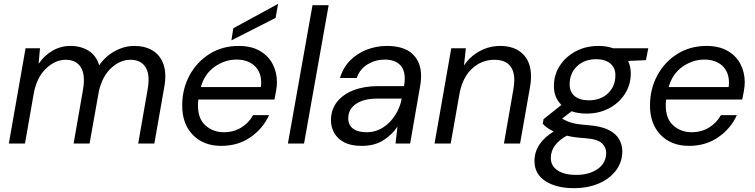

<svg xmlns="http://www.w3.org/2000/svg" viewBox="-20 -747 3927 999"><path d="M26 0 113 -496H188L181 -415Q210 -458 253 -483Q296 -508 346 -508Q401 -508 441 -483Q481 -458 496 -407Q528 -454 577.5 -481Q627 -508 679 -508Q734 -508 773.5 -484.5Q813 -461 830.5 -412.5Q848 -364 834 -290L783 0H699L748 -281Q762 -358 737.5 -397Q713 -436 659 -436Q606 -436 560 -394.5Q514 -353 495 -275L446 0H363L412 -281Q425 -358 400.5 -397Q376 -436 322 -436Q267 -436 218.5 -389.5Q170 -343 155 -257L110 0Z M1131 12Q1039 12 983.5 -45Q928 -102 928 -198Q928 -284 966 -354.5Q1004 -425 1070.5 -466.5Q1137 -508 1222 -508Q1287 -508 1331.5 -482.5Q1376 -457 1398.5 -414Q1421 -371 1421 -319Q1421 -299 1416.5 -273.5Q1412 -248 1408 -229H1012Q1010 -212 1010 -199Q1010 -128 1050 -93.5Q1090 -59 1144 -59Q1196 -59 1235.5 -83.5Q1275 -108 1297 -148H1380Q1349 -79 1284 -33.5Q1219 12 1131 12ZM1211 -437Q1151 -437 1098 -400.5Q1045 -364 1025 -294H1337Q1338 -300 1338.5 -305.5Q1339 -311 1339 -316Q1339 -373 1304 -405Q1269 -437 1211 -437ZM1184 -537 1194 -600 1427 -727 1414 -654Z M1478 0 1606 -720H1690L1562 0Z M1862 12Q1806 12 1771 -6.5Q1736 -25 1719 -55.5Q1702 -86 1702 -121Q1702 -176 1733 -216Q1764 -256 1819.5 -277.5Q1875 -299 1949 -299H2082L2083 -305Q2086 -322 2086 -339Q2086 -387 2058.5 -412Q2031 -437 1982 -437Q1934 -437 1893 -412.5Q1852 -388 1836 -341H1749Q1765 -395 1801.5 -432Q1838 -469 1888 -488.5Q1938 -508 1993 -508Q2082 -508 2126.5 -466Q2171 -424 2171 -352Q2171 -341 2170 -329Q2169 -317 2167 -305L2114 0H2038L2048 -88Q2020 -46 1974.5 -17Q1929 12 1862 12ZM1887 -59Q1935 -59 1973.5 -84Q2012 -109 2037 -149Q2062 -189 2070 -233V-234H1944Q1873 -234 1832.5 -206.5Q1792 -179 1792 -131Q1792 -97 1816.5 -78Q1841 -59 1887 -59Z M2241 0 2328 -496H2404L2394 -406Q2426 -454 2476 -481Q2526 -508 2583 -508Q2657 -508 2700 -466.5Q2743 -425 2743 -348Q2743 -334 2741.5 -319.5Q2740 -305 2737 -290L2686 0H2602L2651 -281Q2653 -294 2654.5 -306Q2656 -318 2656 -329Q2656 -436 2551 -436Q2488 -436 2438.5 -392Q2389 -348 2372 -266L2325 0Z M3032 -156Q2988 -156 2954 -168L2905 -130Q2927 -116 2955 -108Q2983 -100 3037 -96Q3107 -91 3146.5 -71Q3186 -51 3202 -21.5Q3218 8 3218 40Q3218 95 3186 138.5Q3154 182 3097 207Q3040 232 2966 232Q2875 232 2818 195.5Q2761 159 2761 91Q2761 44 2786.5 5.5Q2812 -33 2861 -63Q2826 -79 2804 -103L2808 -127L2901 -201Q2862 -239 2862 -299Q2862 -358 2893 -405.5Q2924 -453 2976.5 -480.5Q3029 -508 3094 -508Q3137 -508 3170 -496H3353L3341 -434L3248 -430Q3262 -401 3262 -365Q3262 -306 3231.5 -258.5Q3201 -211 3149 -183.5Q3097 -156 3032 -156ZM3044 -225Q3105 -225 3143.5 -261.5Q3182 -298 3182 -356Q3182 -395 3155 -417Q3128 -439 3082 -439Q3021 -439 2982.5 -402.5Q2944 -366 2944 -308Q2944 -268 2970.5 -246.5Q2997 -225 3044 -225ZM2846 75Q2846 116 2881 139.5Q2916 163 2978 163Q3046 163 3090 132Q3134 101 3134 48Q3134 20 3112 -1.5Q3090 -23 3025 -28Q2971 -31 2929 -41Q2846 5 2846 75Z M3565 12Q3473 12 3417.5 -45Q3362 -102 3362 -198Q3362 -284 3400 -354.5Q3438 -425 3504.5 -466.5Q3571 -508 3656 -508Q3721 -508 3765.5 -482.5Q3810 -457 3832.5 -414Q3855 -371 3855 -319Q3855 -299 3850.5 -273.5Q3846 -248 3842 -229H3446Q3444 -212 3444 -199Q3444 -128 3484 -93.5Q3524 -59 3578 -59Q3630 -59 3669.5 -83.5Q3709 -108 3731 -148H3814Q3783 -79 3718 -33.5Q3653 12 3565 12ZM3645 -437Q3585 -437 3532 -400.5Q3479 -364 3459 -294H3771Q3772 -300 3772.5 -305.5Q3773 -311 3773 -316Q3773 -373 3738 -405Q3703 -437 3645 -437Z"/></svg>

Font: DeepMind Sans
Style: Italic
Weight: 400
Italic angle: -10°
Designer: Jonny Pinhorn / Modifications: Colophon Foundry
Foundry: Colophon Foundry
Version: Version 1.002; ttfautohint (v1.8.2)